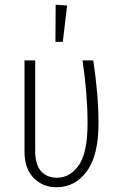

<svg xmlns="http://www.w3.org/2000/svg" viewBox="-20 -776 504 807"><path d="M394 -257Q394 -122 344.5 -55.5Q295 11 218 11Q159 11 121 -28.5Q83 -68 83 -138V-522H128V-140Q128 -84 152.5 -56.5Q177 -29 219 -29Q275 -29 311.5 -82Q348 -135 348 -257Q348 -379 327 -522H372Q394 -377 394 -257ZM214 -756 262 -753 244 -600H213Z"/></svg>

Font: Fira Sans Extra Condensed ExtraLight
Style: Regular
Weight: 275
Width: 1
Designer: Carrois Corporate & Edenspiekermann AG
Foundry: Carrois Corporate GbR & Edenspiekermann AG
Version: Version 4.203